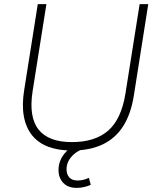

<svg xmlns="http://www.w3.org/2000/svg" viewBox="-20 -725 760 935"><path d="M330 8Q264 8 215 -10.5Q166 -29 136 -66.5Q106 -104 96 -159.5Q86 -215 98 -288L164 -705H206L139 -282Q119 -156 167.5 -94.5Q216 -33 330 -33Q443 -33 507 -89Q571 -145 591 -270L660 -705H702L632 -261Q618 -171 580.5 -111.5Q543 -52 480.5 -22Q418 8 330 8ZM354 190Q311 190 288 165.5Q265 141 265 103Q265 59 293.5 23.5Q322 -12 366 -31L384 0Q357 11 339.5 26.5Q322 42 313 60.5Q304 79 304 99Q304 124 317.5 139Q331 154 359 154Q371 154 384.5 151Q398 148 413 141L422 175Q412 180 393 185Q374 190 354 190Z"/></svg>

Font: Nunito Sans 12pt ExtraLight
Style: Italic
Weight: 200
Italic angle: -9°
Designer: Vernon Adams
Foundry: Vernon Adams
Version: Version 3.101;gftools[0.9.27]